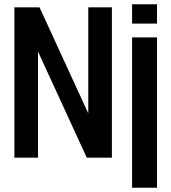

<svg xmlns="http://www.w3.org/2000/svg" viewBox="-20 -734 798 894"><path d="M47 0V-700H164L391 -206V-700H501V0H384L157 -494V0ZM595 140V-560H711V140ZM595 -624V-714H711V-624Z"/></svg>

Font: Tektur SemiCondensed Medium
Style: Regular
Weight: 500
Width: 4
Designer: Adam Jagosz
Foundry: Adam Jagosz
Version: Version 1.005;gftools[0.9.30]